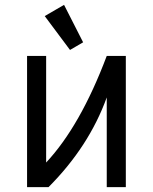

<svg xmlns="http://www.w3.org/2000/svg" viewBox="-20 -766 626 786"><path d="M90.8 0V-537.1H168.9V-100.6Q309.1 -250.5 417 -537.1H495.1V0H417V-367.2Q344.2 -166 178.7 0ZM242.2 -746.1 320.3 -592.8 266.6 -561.5 163.1 -700.2Z"/></svg>

Font: Consola Mono
Style: Book
Weight: 400
Monospace: yes
Version: Version 2.001